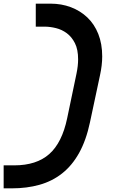

<svg xmlns="http://www.w3.org/2000/svg" viewBox="-20 -876 652 1052"><path d="M176 -730V-856H257Q317 -856 368.5 -836.5Q420 -817 458.5 -780.5Q497 -744 518.5 -690Q540 -636 540 -567Q540 -519 528 -464L473 -206Q452 -107 413.5 -38Q375 31 320.5 74Q266 117 196.5 136.5Q127 156 44 156H0V30H58Q180 30 250 -32Q320 -94 348 -228L399 -472Q408 -515 408 -551Q408 -605 390.5 -639.5Q373 -674 346 -694Q319 -714 286.5 -722Q254 -730 224 -730Z"/></svg>

Font: Space Mono
Style: Bold Italic
Weight: 700
Italic angle: -12°
Monospace: yes
Designer: Colophon Foundry / Benjamin Critton
Foundry: Colophon Foundry
Version: Version 1.000;PS 1.000;hotconv 1.0.81;makeotf.lib2.5.63406